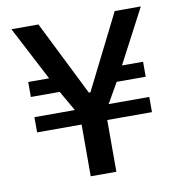

<svg xmlns="http://www.w3.org/2000/svg" viewBox="-78 -760 782 833"><g transform="rotate(-10 313.0 -344.0)"><path d="M255 0V-228H59V-295H237L186 -384H59V-450H151L27 -688H146L310 -359H317L482 -688H597L472 -450H565V-384H437L386 -295H565V-228H368V0Z"/></g></svg>

Font: Saira Medium
Style: Regular
Weight: 500
Designer: Hector Gatti with collaboration of the Omnibus-Type team
Foundry: Omnibus-Type
Version: Version 1.100; ttfautohint (v1.8.3)